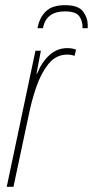

<svg xmlns="http://www.w3.org/2000/svg" viewBox="-20 -722 359 742"><path d="M6 0H32L92 -282Q102 -332 120 -385Q138 -438 167 -474.5Q196 -511 240 -511Q256 -511 268 -506L274 -530Q260 -536 240 -536Q201 -536 171.5 -509.5Q142 -483 123 -437H121L138 -526H117ZM125 -613H146Q158 -678 231 -678Q273 -678 286.5 -659Q300 -640 299 -613H319V-627Q319 -653 301 -677.5Q283 -702 231 -702Q181 -702 156.5 -677.5Q132 -653 125 -613Z"/></svg>

Font: Noto Sans Display Condensed Thin
Style: Italic
Weight: 250
Width: 3
Italic angle: -12°
Designer: Monotype Design Team
Foundry: Monotype Imaging Inc.
Version: Version 1.900